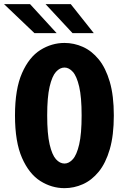

<svg xmlns="http://www.w3.org/2000/svg" viewBox="-44 -918 614 948"><path d="M274.5 11Q211 11 155.2 -24.2Q99.5 -59.5 64.8 -138.2Q30 -217 30 -348Q30 -478.5 64.8 -557.2Q99.5 -636 155.2 -671Q211 -706 274.5 -706Q321.5 -706 365.2 -686.5Q409 -667 443.5 -624.8Q478 -582.5 498 -514.2Q518 -446 518 -348Q518 -249.5 498 -181Q478 -112.5 443.5 -70.2Q409 -28 365.2 -8.5Q321.5 11 274.5 11ZM274.5 -110.5Q296.5 -110.5 315.8 -132Q335 -153.5 347 -205.2Q359 -257 359 -348Q359 -438.5 347 -490Q335 -541.5 315.8 -563Q296.5 -584.5 274.5 -584.5Q251.5 -584.5 232.2 -563Q213 -541.5 201 -490Q189 -438.5 189 -348Q189 -257 201 -205.2Q213 -153.5 232.2 -132Q251.5 -110.5 274.5 -110.5ZM314 -754.5 181 -897.5H305.5L419 -754.5ZM126 -754.5 -24 -897.5H104.5L235.5 -754.5Z"/></svg>

Font: Trispace SemiCondensed
Style: Bold
Weight: 700
Width: 4
Designer: Tyler Finck
Foundry: Etcetera Type Company
Version: Version 1.210; ttfautohint (v1.8.3)